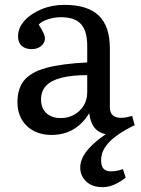

<svg xmlns="http://www.w3.org/2000/svg" viewBox="-20 -541 579 790"><path d="M401.9 229Q358.9 229 334.5 205.6Q310.1 182.1 310.1 147.9Q310.1 125 322.5 102.1Q335 79.1 358.4 56.6Q381.8 34.2 415 11.2Q385.3 5.4 368.2 -16.4Q351.1 -38.1 347.2 -75.2Q319.3 -30.3 280.8 -8.1Q242.2 14.2 191.9 14.2Q128.9 14.2 90.3 -22.9Q51.8 -60.1 51.8 -121.1Q51.8 -176.3 79.3 -210.2Q106.9 -244.1 169.9 -261.5Q232.9 -278.8 338.9 -284.2V-352.1Q338.9 -414.1 313 -442.1Q287.1 -470.2 231 -470.2Q204.1 -470.2 177.5 -461.7Q150.9 -453.1 139.2 -439.9Q153.3 -418 159.2 -404.5Q165 -391.1 165 -383.8Q165 -364.7 149.4 -351.8Q133.8 -338.9 110.8 -338.9Q84 -338.9 69.1 -352.5Q54.2 -366.2 54.2 -391.1Q54.2 -426.3 80.6 -455.6Q106.9 -484.9 150.4 -502.9Q193.8 -521 245.1 -521Q340.3 -521 386.2 -477.1Q432.1 -433.1 432.1 -340.8V-100.1Q432.1 -78.1 443.6 -67.1Q455.1 -56.2 477.1 -56.2Q488.3 -56.2 499 -58.1Q509.8 -60.1 523.9 -64L534.2 -25.9Q519 -19 496.1 -6.1Q473.1 6.8 450 24.9Q426.8 43 411.4 66.4Q396 89.8 396 118.2Q396 142.1 406 153.1Q416 164.1 437 164.1Q451.2 164.1 463.6 161.1Q476.1 158.2 485.8 154.8L497.1 189.9Q480 204.1 454.8 216.6Q429.7 229 401.9 229ZM230 -55.2Q260.7 -55.2 285.4 -69.1Q310.1 -83 324.5 -106.9Q338.9 -130.9 338.9 -161.1V-231.9Q274.9 -231.9 232.4 -220.9Q189.9 -210 169.4 -188Q148.9 -166 148.9 -131.8Q148.9 -95.7 170.9 -75.4Q192.9 -55.2 230 -55.2Z"/></svg>

Font: Literata
Style: Regular
Weight: 400
Designer: Latin by Veronika Burian and Jose Scaglione. Greek by Irene Vlachou. Cyrillic by Vera Evstafieva.
Foundry: TypeTogether
Version: Version 3.002